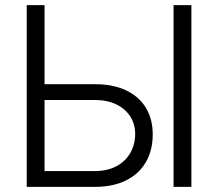

<svg xmlns="http://www.w3.org/2000/svg" viewBox="-20 -727 849 747"><path d="M574.2 -204.1Q574.2 -143.1 547.9 -96.9Q521.5 -50.8 470.9 -25.4Q420.4 0 349.6 0H84V-707H153.3V-399.4H349.6Q419.9 -399.4 470.5 -375.5Q521 -351.6 547.6 -307.6Q574.2 -263.7 574.2 -204.1ZM349.6 -61.5Q397.9 -61.5 433.3 -80.6Q468.8 -99.6 487.3 -132.6Q505.9 -165.5 505.9 -206.1Q505.9 -243.7 487.1 -273.4Q468.3 -303.2 432.9 -320.6Q397.5 -337.9 349.6 -337.9H153.3V-61.5ZM724.6 0H655.3V-707H724.6Z"/></svg>

Font: Pretendard Std Light
Style: Regular
Weight: 300
Designer: Base glyphs from Inter by Rasmus Andersson; Hangeul glyphs from Noto Sans CJK(Source Han Sans) by Jang Soo-young and Kan
Foundry: Kil Hyung-jin
Version: Version 1.309